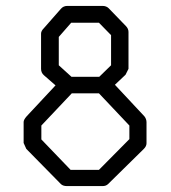

<svg xmlns="http://www.w3.org/2000/svg" viewBox="-20 -679 580 650"><path d="M128 -583 186 -649Q194.5 -659 208 -659H327Q340 -659 348 -651L406 -591Q415 -582 415 -571V-446L405 -426L369 -392L469 -285Q476 -276 476 -265V-194Q476 -184 467 -175L346 -56Q339 -49 327 -49H207Q193 -49 186 -56L69 -175L60 -195V-266Q60 -273.5 70 -285L168 -390L129 -424Q119 -432.5 119 -446V-565Q119 -574 128 -583ZM120 -254V-207L219 -104H315L418 -208V-254L315 -363H223ZM179 -554V-458L222 -419H316L356 -458V-560L315 -602H221Z"/></svg>

Font: 3270 Nerd Font
Style: Regular
Weight: 400
Monospace: yes
Version: Version 3.0.1;Nerd Fonts 3.3.0